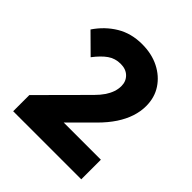

<svg xmlns="http://www.w3.org/2000/svg" viewBox="-191 -846 983 983"><g transform="rotate(45 300.0 -355.0)"><path d="M56 0V-117L290 -352Q313 -375 327.5 -396.5Q342 -418 349.5 -439.5Q357 -461 357 -483Q357 -517 334.5 -539Q312 -561 274 -561Q234 -561 203.5 -539.5Q173 -518 141 -476L40 -576Q82 -638 142 -674Q202 -710 280 -710Q350 -710 403.5 -683Q457 -656 488 -609Q519 -562 519 -500Q519 -461 506 -421.5Q493 -382 467 -342.5Q441 -303 400 -262L237 -99L230 -142H549V0Z"/></g></svg>

Font: SUSE ExtraBold
Style: Regular
Weight: 800
Designer: Rene Bieder
Foundry: SUSE
Version: Version 1.000